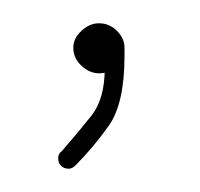

<svg xmlns="http://www.w3.org/2000/svg" viewBox="-20 -59 172 165"><path d="M45 83Q42 86 39 86Q35 86 32.5 83.5Q30 81 30 77Q30 73 33 71Q47 55 58.5 40.5Q70 26 70 0L87 -18V-11Q87 30 73.5 49Q60 68 45 83ZM65 4Q57 4 50 -2.5Q43 -9 43 -18Q43 -26 50 -32.5Q57 -39 65 -39Q74 -39 80.5 -32.5Q87 -26 87 -18Q87 -9 80.5 -2.5Q74 4 65 4Z"/></svg>

Font: Libertine-Super Thin
Style: Regular
Weight: 100
Designer: Bastien Sozeau
Foundry: NBR — Bastien Sozeau
Version: Version 2.003;gftools[0.9.33]